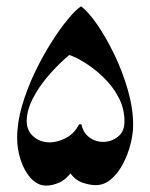

<svg xmlns="http://www.w3.org/2000/svg" viewBox="-20 -578 475 607"><path d="M126.5 8.8Q99.1 8.8 78.1 -13.9Q57.1 -36.6 45.7 -71.3Q34.2 -106 34.2 -142.1Q34.2 -190.9 49.8 -244.1Q65.4 -297.4 90.1 -348.9Q114.7 -400.4 142.6 -444.3Q170.4 -488.3 195.6 -518.3Q220.7 -548.3 236.3 -558.1Q258.8 -541.5 286.9 -501Q314.9 -460.4 341.1 -406.5Q367.2 -352.5 384 -294.2Q400.9 -235.8 400.9 -183.1Q400.9 -154.8 392.6 -122.1Q384.3 -89.4 368.7 -59.8Q353 -30.3 331.3 -11.5Q309.6 7.3 282.2 7.3Q263.2 7.3 239 -1.2Q214.8 -9.8 196.8 -38.6L208 -37.6Q190.9 -11.7 168.7 -1.5Q146.5 8.8 126.5 8.8ZM137.2 -127.9Q161.6 -127.9 188.2 -141.6Q214.8 -155.3 230 -185.1H237.3Q243.2 -157.7 262.5 -143.6Q281.7 -129.4 305.7 -129.4Q331.5 -129.4 352.5 -145.5Q373.5 -161.6 373.5 -193.8Q373.5 -231.4 358.2 -263.4Q342.8 -295.4 319.1 -321Q295.4 -346.7 270 -365Q244.6 -383.3 224.1 -393.6Q203.6 -403.8 195.3 -404.8H199.7Q164.1 -375 133.3 -339.1Q102.5 -303.2 83.5 -266.1Q64.5 -229 64.5 -195.3Q64.5 -165 85.7 -146.5Q106.9 -127.9 137.2 -127.9Z"/></svg>

Font: Lateef ExtraBold
Style: Regular
Weight: 800
Designer: SIL International
Foundry: SIL International
Version: Version 4.200